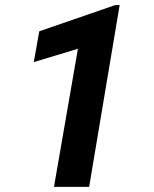

<svg xmlns="http://www.w3.org/2000/svg" viewBox="-20 -732 602 752"><path d="M448.7 -712.4 430.7 -711.9 133.8 -609.4 112.3 -488.8 285.2 -541 191.4 0H329.1Z"/></svg>

Font: Roboto
Style: Bold Italic
Weight: 700
Italic angle: -12°
Designer: Google
Version: Version 2.137; 2017